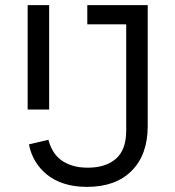

<svg xmlns="http://www.w3.org/2000/svg" viewBox="-20 -718 685 750"><path d="M557 -698V-225Q557 -114 494.5 -51Q432 12 320 12Q270 12 231 -0.5Q192 -13 164 -35.5Q136 -58 118 -88Q100 -118 93 -154L169 -172Q175 -149 186.5 -129Q198 -109 216.5 -94.5Q235 -80 261.5 -71.5Q288 -63 323 -63Q393 -63 433 -98Q473 -133 473 -208V-623H321V-698ZM88 -698H172V-290H88Z"/></svg>

Font: IBM Plex Sans Hebrew
Style: Regular
Weight: 400
Designer: Mike Abbink, Paul van der Laan, Pieter van Rosmalen, Yanek Iontef
Foundry: Bold Monday
Version: Version 1.2